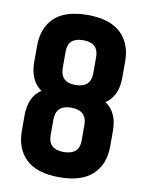

<svg xmlns="http://www.w3.org/2000/svg" viewBox="-81 -756 631 824"><g transform="rotate(10 234.5 -343.5)"><path d="M302 -161V-229Q302 -293 234 -293Q167 -293 167 -229V-161Q167 -100 234 -100Q302 -100 302 -161ZM168 -526V-455Q168 -392 234 -392Q301 -392 301 -455V-526Q301 -587 234 -587Q168 -587 168 -526ZM427 -528V-459Q427 -377 374 -342Q427 -307 427 -226V-159Q427 -80 379 -35Q331 10 234 10Q137 10 89.5 -35Q42 -80 42 -159V-226Q42 -307 95 -342Q43 -378 43 -459V-528Q43 -607 90 -652Q137 -697 234 -697Q331 -697 379 -652Q427 -607 427 -528Z"/></g></svg>

Font: Khand ExtraBold
Style: Regular
Weight: 800
Designer: Sanchit Sawaria and Jyotish Sonowal (Devanagari), Satya Rajpurohit (Latin)
Foundry: Indian Type Foundry
Version: Version 2.000;PS 1.0;hotconv 1.0.79;makeotf.lib2.5.61930